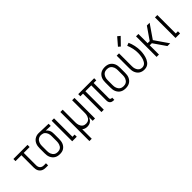

<svg xmlns="http://www.w3.org/2000/svg" viewBox="184 -1989 3434 3434"><g transform="rotate(-45 1900.5 -272.5)"><path d="M362 0Q341 0 320.5 -3.5Q300 -7 281.5 -16Q263 -25 248 -40Q233 -55 224 -74Q215 -93 211.5 -113.5Q208 -134 208 -155V-466H59V-520H416V-466H267V-155Q267 -135 272.5 -115.5Q278 -96 291 -81.5Q304 -67 323.5 -60.5Q343 -54 362 -54H417V0Z M712 8Q685 8 659 2.5Q633 -3 610.5 -16.5Q588 -30 571 -50.5Q554 -71 543.5 -95Q533 -119 529.5 -145Q526 -171 526 -197V-323Q526 -348 529.5 -373Q533 -398 542.5 -421.5Q552 -445 567.5 -465Q583 -485 604 -499Q625 -513 649.5 -520.5Q674 -528 699 -528H713L950 -520V-466L827 -470Q844 -457 857 -440.5Q870 -424 878 -404.5Q886 -385 888.5 -364.5Q891 -344 891 -323V-197Q891 -171 887.5 -145.5Q884 -120 874.5 -96Q865 -72 848.5 -51.5Q832 -31 810.5 -17Q789 -3 763.5 2.5Q738 8 712 8ZM711 -46Q730 -46 748 -51Q766 -56 780.5 -66.5Q795 -77 805 -92.5Q815 -108 821 -125.5Q827 -143 829.5 -161Q832 -179 832 -197V-323Q832 -340 830 -357.5Q828 -375 822.5 -391Q817 -407 808 -422Q799 -437 786 -448.5Q773 -460 756.5 -466Q740 -472 723 -473L713 -474H704Q686 -474 668.5 -468Q651 -462 636.5 -451Q622 -440 612 -425Q602 -410 596 -393Q590 -376 587.5 -358.5Q585 -341 585 -323V-197Q585 -179 587.5 -160.5Q590 -142 596.5 -124.5Q603 -107 614.5 -91.5Q626 -76 641 -65.5Q656 -55 674.5 -50.5Q693 -46 711 -46Z M1027 0V-520H1087V-54H1142V0Z M1247 215V-520H1306V-197Q1306 -179 1308.5 -161Q1311 -143 1317 -126Q1323 -109 1333 -93.5Q1343 -78 1357.5 -67Q1372 -56 1389.5 -51Q1407 -46 1426 -46Q1444 -46 1461.5 -51Q1479 -56 1493.5 -67Q1508 -78 1518 -93.5Q1528 -109 1534 -126Q1540 -143 1542.5 -161Q1545 -179 1545 -197V-520H1604V0H1545V-94Q1537 -72 1523.5 -52Q1510 -32 1491.5 -18Q1473 -4 1450 2Q1427 8 1403 8Q1377 8 1351.5 0Q1326 -8 1306 -26V215Z M2070 8Q2051 8 2033 3Q2015 -2 2001 -14.5Q1987 -27 1981 -45Q1975 -63 1975 -81V-466H1826V0H1766V-466H1699V-520H2102V-466H2035V-81Q2035 -74 2037 -67.5Q2039 -61 2044 -56Q2049 -51 2056 -48.5Q2063 -46 2070 -46H2084V8Z M2376 8Q2349 8 2323 2.5Q2297 -3 2274.5 -16Q2252 -29 2234.5 -49.5Q2217 -70 2206.5 -94.5Q2196 -119 2192.5 -145Q2189 -171 2189 -197V-323Q2189 -349 2192.5 -375Q2196 -401 2206.5 -425.5Q2217 -450 2234.5 -470.5Q2252 -491 2274.5 -504Q2297 -517 2323 -522.5Q2349 -528 2376 -528Q2402 -528 2428 -522.5Q2454 -517 2476.5 -504Q2499 -491 2516.5 -470.5Q2534 -450 2544.5 -425.5Q2555 -401 2558.5 -375Q2562 -349 2562 -323V-197Q2562 -171 2558.5 -145Q2555 -119 2544.5 -94.5Q2534 -70 2516.5 -49.5Q2499 -29 2476.5 -16Q2454 -3 2428 2.5Q2402 8 2376 8ZM2376 -46Q2394 -46 2412.5 -50.5Q2431 -55 2446.5 -65.5Q2462 -76 2473 -91.5Q2484 -107 2491 -124Q2498 -141 2500.5 -160Q2503 -179 2503 -197V-323Q2503 -341 2500.5 -360Q2498 -379 2491 -396Q2484 -413 2473 -428.5Q2462 -444 2446.5 -454.5Q2431 -465 2412.5 -469.5Q2394 -474 2376 -474Q2357 -474 2338.5 -469.5Q2320 -465 2304.5 -454.5Q2289 -444 2278 -428.5Q2267 -413 2260 -396Q2253 -379 2250.5 -360Q2248 -341 2248 -323V-197Q2248 -179 2250.5 -160Q2253 -141 2260 -124Q2267 -107 2278 -91.5Q2289 -76 2304.5 -65.5Q2320 -55 2338.5 -50.5Q2357 -46 2376 -46Z M2846 8Q2821 8 2796 1.5Q2771 -5 2749.5 -19Q2728 -33 2712.5 -53.5Q2697 -74 2687.5 -97.5Q2678 -121 2675 -146.5Q2672 -172 2672 -197V-520H2731V-197Q2731 -179 2733 -161.5Q2735 -144 2741 -127Q2747 -110 2756.5 -95Q2766 -80 2779.5 -68.5Q2793 -57 2810.5 -51.5Q2828 -46 2846 -46Q2865 -46 2883 -52.5Q2901 -59 2914.5 -72Q2928 -85 2937.5 -102Q2947 -119 2954 -136.5Q2961 -154 2965 -172.5Q2969 -191 2972 -210Q2975 -229 2976.5 -247.5Q2978 -266 2978 -285Q2978 -344 2965.5 -401Q2953 -458 2930 -512L2985 -533Q3011 -475 3024.5 -412Q3038 -349 3038 -285Q3038 -260 3035.5 -236Q3033 -212 3028.5 -187.5Q3024 -163 3017 -139.5Q3010 -116 2999.5 -94Q2989 -72 2974 -52Q2959 -32 2939 -18Q2919 -4 2895 2Q2871 8 2846 8ZM2840 -583 2801 -617 2924 -760 2973 -720Z M3161 0V-520H3221V-287H3274L3435 -520H3505L3326 -260L3505 0H3435L3274 -233H3221V0Z M3640 0V-520H3700V-54H3755V0Z"/></g></svg>

Font: Iosevka QP Light
Style: Regular
Weight: 300
Designer: Belleve Invis
Foundry: Belleve Invis
Version: Version 20.0.0; ttfautohint (v1.8.4)